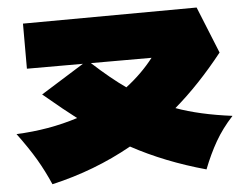

<svg xmlns="http://www.w3.org/2000/svg" viewBox="-52 -790 1103 861"><g transform="rotate(-5 500.0 -359.5)"><path d="M844 1Q660 -50 511 -131Q343 -37 150 7Q123 -55 91.5 -108.5Q60 -162 9 -231Q155 -237 286 -279Q233 -319 139 -398L333 -519H81V-722L863 -726L948 -516Q841 -381 729 -285Q833 -247 981 -228Q933 -176 901.5 -121Q870 -66 844 1ZM369 -519Q452 -443 518 -397Q590 -452 642 -519Z"/></g></svg>

Font: Mantou Sans
Style: Regular
Weight: 400
Designer: Mant0u / artakana
Foundry: Mant0u / artakana
Version: Version 1.001;October 22, 2023;FontCreator 14.0.0.2901 64-bi